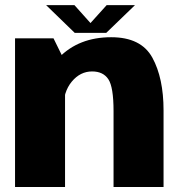

<svg xmlns="http://www.w3.org/2000/svg" viewBox="-20 -746 727 766"><path d="M40 0H239.5V-499.5L193.5 -593H40ZM433 0H632.5V-305.5Q632.5 -434.5 587.8 -516Q543 -597.5 423.5 -597.5Q294.5 -597.5 215 -516Q135.5 -434.5 135.5 -353L232.5 -312.5Q232.5 -379.5 266.2 -420.2Q300 -461 347.5 -461Q391.5 -461 412.2 -430Q433 -399 433 -302.5ZM278 -615H404L518.5 -725.5H405.5L341 -654L277 -725.5H164Z"/></svg>

Font: Anybody Thin ExtraBold
Style: Regular
Weight: 800
Version: Version 1.113;gftools[0.9.25]